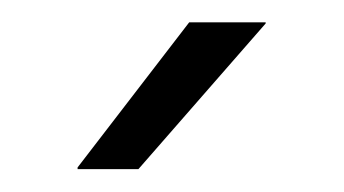

<svg xmlns="http://www.w3.org/2000/svg" viewBox="-20 -702 308 172"><path d="M149.5 -682H218V-681L104 -550.5H49.5V-552Z"/></svg>

Font: Anek Latin Medium Light
Style: Regular
Weight: 300
Version: Version 1.003